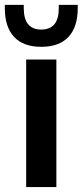

<svg xmlns="http://www.w3.org/2000/svg" viewBox="-48 -762 337 782"><path d="M58.6 -519.5H181.6V0H58.6ZM120.1 -571.3Q46.9 -571.3 9.3 -611.8Q-28.3 -652.3 -28.3 -728.5V-742.2H48.8V-728.5Q48.8 -641.6 120.1 -641.6Q191.4 -641.6 191.4 -728.5V-742.2H268.6V-728.5Q268.6 -652.3 231 -611.8Q193.4 -571.3 120.1 -571.3Z"/></svg>

Font: Dinish
Style: Bold
Weight: 700
Designer: Bert Driehuis
Foundry: Playbeing
Version: Version 3.006; git-39231f3c-release